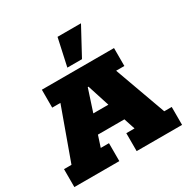

<svg xmlns="http://www.w3.org/2000/svg" viewBox="-180 -958 1084 1113"><g transform="rotate(-30 362.5 -401.5)"><path d="M2 0V-120H52L176 -463H121V-583H604V-463H549L673 -120H723V0H419V-120H474L434 -243L493 -195H229L288 -243L248 -120H303V0ZM295 -267 264 -315H458L427 -267L364 -463H359ZM313 -620 353 -803H510L411 -620Z"/></g></svg>

Font: Rokkitt SemiBold Black
Style: Regular
Weight: 900
Version: Version 3.103